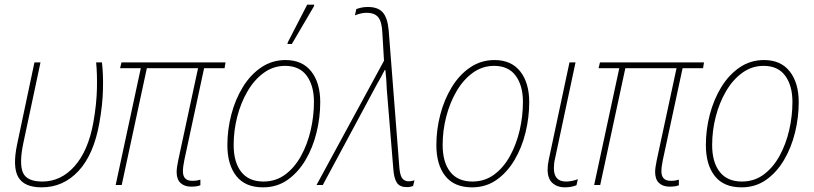

<svg xmlns="http://www.w3.org/2000/svg" viewBox="-20 -795 3497 825"><path d="M159 10Q84 10 58.5 -34Q33 -78 54 -177L128 -527H154L80 -179Q62 -92 78.5 -53.5Q95 -15 162 -15Q242 -15 300.5 -81Q359 -147 381 -268Q395 -347 396.5 -413Q398 -479 393 -527H418Q424 -479 422.5 -412Q421 -345 407 -267Q383 -131 317.5 -60.5Q252 10 159 10Z M801 7Q773 7 756 -8.5Q739 -24 739 -56Q739 -66 741 -79Q743 -92 746 -107L831 -502H611L503 0H477L585 -502H496L502 -527H949L945 -502H857L772 -107Q769 -92 767.5 -80.5Q766 -69 766 -59Q766 -18 806 -18Q818 -18 826.5 -19.5Q835 -21 841 -23V1Q834 4 824 5.5Q814 7 801 7Z M1110 10Q1034 10 995.5 -38.5Q957 -87 957 -172Q957 -238 974 -303Q991 -368 1023.5 -421Q1056 -474 1102.5 -505.5Q1149 -537 1207 -537Q1279 -537 1317.5 -488Q1356 -439 1356 -356Q1356 -290 1340 -225Q1324 -160 1292.5 -107Q1261 -54 1215.5 -22Q1170 10 1110 10ZM1112 -15Q1165 -15 1205.5 -45Q1246 -75 1273.5 -125Q1301 -175 1315 -235.5Q1329 -296 1329 -357Q1329 -427 1298 -469.5Q1267 -512 1205 -512Q1155 -512 1114 -482.5Q1073 -453 1044 -403.5Q1015 -354 999.5 -294Q984 -234 984 -172Q984 -98 1016.5 -56.5Q1049 -15 1112 -15ZM1215 -606 1217 -614 1300 -775H1330L1329 -768L1234 -606Z M1728 9Q1698 9 1685.5 -9.5Q1673 -28 1670 -69L1642 -411Q1641 -436 1640 -449.5Q1639 -463 1638 -472.5Q1637 -482 1636 -494H1633Q1625 -478 1616 -462Q1607 -446 1598 -430L1367 0H1340L1630 -534L1623 -653Q1621 -701 1605.5 -720.5Q1590 -740 1555 -740Q1541 -740 1528 -736.5Q1515 -733 1505 -729L1511 -756Q1519 -759 1531.5 -762Q1544 -765 1561 -765Q1604 -765 1624.5 -742Q1645 -719 1650 -666L1696 -75Q1699 -40 1709 -28Q1719 -16 1736 -16Q1743 -16 1750 -17.5Q1757 -19 1761 -20L1755 4Q1750 6 1744 7.5Q1738 9 1728 9Z M2008 10Q1932 10 1893.5 -38.5Q1855 -87 1855 -172Q1855 -238 1872 -303Q1889 -368 1921.5 -421Q1954 -474 2000.5 -505.5Q2047 -537 2105 -537Q2177 -537 2215.5 -488Q2254 -439 2254 -356Q2254 -290 2238 -225Q2222 -160 2190.5 -107Q2159 -54 2113.5 -22Q2068 10 2008 10ZM2010 -15Q2063 -15 2103.5 -45Q2144 -75 2171.5 -125Q2199 -175 2213 -235.5Q2227 -296 2227 -357Q2227 -427 2196 -469.5Q2165 -512 2103 -512Q2053 -512 2012 -482.5Q1971 -453 1942 -403.5Q1913 -354 1897.5 -294Q1882 -234 1882 -172Q1882 -98 1914.5 -56.5Q1947 -15 2010 -15Z M2406 10Q2375 10 2354 -8.5Q2333 -27 2333 -67Q2333 -86 2338 -109L2427 -527H2453L2365 -114Q2362 -102 2361 -91.5Q2360 -81 2360 -72Q2360 -15 2412 -15Q2424 -15 2437 -17.5Q2450 -20 2463 -25L2457 1Q2447 5 2434.5 7.5Q2422 10 2406 10Z M2857 7Q2829 7 2812 -8.5Q2795 -24 2795 -56Q2795 -66 2797 -79Q2799 -92 2802 -107L2887 -502H2667L2559 0H2533L2641 -502H2552L2558 -527H3005L3001 -502H2913L2828 -107Q2825 -92 2823.5 -80.5Q2822 -69 2822 -59Q2822 -18 2862 -18Q2874 -18 2882.5 -19.5Q2891 -21 2897 -23V1Q2890 4 2880 5.5Q2870 7 2857 7Z M3166 10Q3090 10 3051.5 -38.5Q3013 -87 3013 -172Q3013 -238 3030 -303Q3047 -368 3079.5 -421Q3112 -474 3158.5 -505.5Q3205 -537 3263 -537Q3335 -537 3373.5 -488Q3412 -439 3412 -356Q3412 -290 3396 -225Q3380 -160 3348.5 -107Q3317 -54 3271.5 -22Q3226 10 3166 10ZM3168 -15Q3221 -15 3261.5 -45Q3302 -75 3329.5 -125Q3357 -175 3371 -235.5Q3385 -296 3385 -357Q3385 -427 3354 -469.5Q3323 -512 3261 -512Q3211 -512 3170 -482.5Q3129 -453 3100 -403.5Q3071 -354 3055.5 -294Q3040 -234 3040 -172Q3040 -98 3072.5 -56.5Q3105 -15 3168 -15Z"/></svg>

Font: Noto Sans SemiCondensed Thin
Style: Italic
Weight: 100
Width: 4
Italic angle: -12°
Designer: Monotype Design Team
Foundry: Monotype Imaging Inc.
Version: Version 2.013; ttfautohint (v1.8.4.7-5d5b)